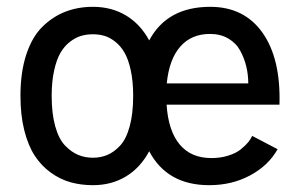

<svg xmlns="http://www.w3.org/2000/svg" viewBox="-20 -532 890 563"><path d="M252.5 11Q217.5 11 187 2.5Q156.5 -6 129 -25.8Q101.5 -45.5 82 -75.2Q62.5 -105 51.2 -149.8Q40 -194.5 40 -251Q40 -320.5 57.2 -372.5Q74.5 -424.5 104.8 -454Q135 -483.5 172 -497.8Q209 -512 252.5 -512Q307 -512 349.2 -486.8Q391.5 -461.5 417.5 -413.5Q470 -512 596.5 -512Q696 -512 749.8 -436Q803.5 -360 799.5 -225H468.5Q473.5 -148.5 506.8 -108.5Q540 -68.5 600 -68.5Q627 -68.5 649.8 -75.8Q672.5 -83 686.2 -94.2Q700 -105.5 707.8 -115Q715.5 -124.5 719.5 -133.5L794 -94.5Q767.5 -47 714 -18Q660.5 11 593.5 11Q470 11 417.5 -88.5Q391.5 -40 349.2 -14.5Q307 11 252.5 11ZM596 -432.5Q541 -432.5 508.5 -395.2Q476 -358 469 -287.5H708Q708 -313 702.2 -337Q696.5 -361 684.5 -383.2Q672.5 -405.5 649.5 -419Q626.5 -432.5 596 -432.5ZM252.5 -69.5Q275.5 -69.5 295 -77.8Q314.5 -86 332.2 -105Q350 -124 360.2 -161.2Q370.5 -198.5 370.5 -251Q370.5 -293 363.5 -325.5Q356.5 -358 345.2 -377.5Q334 -397 318.2 -409.5Q302.5 -422 286.5 -426.8Q270.5 -431.5 252.5 -431.5Q234 -431.5 217.8 -426.8Q201.5 -422 185.2 -409.5Q169 -397 157.5 -377.5Q146 -358 138.8 -325.5Q131.5 -293 131.5 -251Q131.5 -199 142 -161.5Q152.5 -124 171 -105Q189.5 -86 209.2 -77.8Q229 -69.5 252.5 -69.5Z"/></svg>

Font: League Mono Wide
Style: Regular
Weight: 400
Width: 8
Designer: Tyler Finck
Foundry: The League of Moveable Type / Tyler Finck
Version: Version 2.210